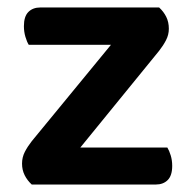

<svg xmlns="http://www.w3.org/2000/svg" viewBox="-20 -494 515 514"><path d="M65 0Q53 -11 46 -25Q39 -39 39 -56Q39 -73 46.5 -87.5Q54 -102 65 -116L277 -374H57Q52 -382 48 -395.5Q44 -409 44 -424Q44 -450 56 -462Q68 -474 88 -474H406Q418 -463 425 -449Q432 -435 432 -417Q432 -401 424.5 -386.5Q417 -372 406 -358L195 -99H428Q433 -91 437 -78Q441 -65 441 -50Q441 -24 429 -12Q417 0 397 0Z"/></svg>

Font: Baloo Paaji 2 SemiBold
Style: Regular
Weight: 600
Designer: Shuchita Grover, Noopur Datye and Ek Type
Foundry: Ek Type
Version: Version 1.640;hotconv 1.0.111;makeotfexe 2.5.65597; ttfautoh